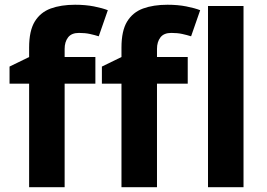

<svg xmlns="http://www.w3.org/2000/svg" viewBox="-20 -785 1119 805"><path d="M379.9 -434.1H251V0H102.1V-434.1H20V-505.9L102.1 -545.9V-585.9Q102.1 -655.8 125.7 -694.6Q149.4 -733.4 192.6 -749.3Q235.8 -765.1 294.9 -765.1Q338.4 -765.1 374 -758.1Q409.7 -751 432.1 -742.2L394 -632.8Q377 -638.2 356.9 -642.6Q336.9 -647 311 -647Q279.8 -647 265.4 -628.2Q251 -609.4 251 -580.1V-545.9H379.9ZM767.1 -434.1H638.2V0H489.3V-434.1H407.2V-505.9L489.3 -545.9V-585.9Q489.3 -655.8 512.9 -694.6Q536.6 -733.4 579.8 -749.3Q623 -765.1 682.1 -765.1Q725.6 -765.1 761.2 -758.1Q796.9 -751 819.3 -742.2L781.2 -632.8Q764.2 -638.2 744.1 -642.6Q724.1 -647 698.2 -647Q667 -647 652.6 -628.2Q638.2 -609.4 638.2 -580.1V-545.9H767.1ZM1001 0H852.1V-759.8H1001Z"/></svg>

Font: Wonky
Style: Regular
Weight: 400
Designer: Monotype Design Team
Foundry: Monotype Imaging Inc.
Version: Version 3.000